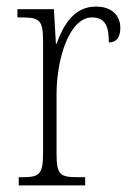

<svg xmlns="http://www.w3.org/2000/svg" viewBox="-20 -564 398 584"><path d="M37 0H239V-25H220C163 -25 152 -30 152 -99V-276C152 -384 190 -511 260 -511C302 -511 311 -481 311 -435C336 -435 346 -453 346 -479C346 -516 321 -544 272 -544C203 -544 172 -485 152 -431H150L144 -536H33V-511H39C100 -511 111 -506 111 -438V-100C111 -30 99 -25 43 -25H37Z"/></svg>

Font: Noto Serif Thai Condensed ExtraLight
Style: Regular
Weight: 200
Width: 3
Designer: Monotype Design Team
Foundry: Monotype Imaging Inc.
Version: Version 2.002